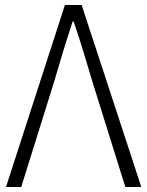

<svg xmlns="http://www.w3.org/2000/svg" viewBox="-20 -749 590 769"><path d="M4 0H65L196 -419C222 -508 242 -575 271 -663H275C305 -575 324 -508 351 -419L482 0H546L307 -729H240Z"/></svg>

Font: Genne Gothic Light
Style: Regular
Weight: 300
Designer: Ryoko NISHIZUKA (kana & ideographs); Paul D. Hunt (Latin, Greek & Cyrillic); Wenlong ZHANG (bopomofo); Sandoll Communica
Foundry: Adobe Systems Incorporated
Version: Version 1.004;PS 1.004;hotconv 16.6.51;makeotf.lib2.5.65220